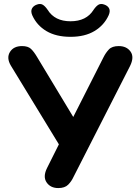

<svg xmlns="http://www.w3.org/2000/svg" viewBox="-20 -947 709 975"><path d="M338 -760Q265 -760 216 -789Q167 -818 144 -869Q135 -890 142.5 -904Q150 -918 168 -924Q185 -930 197 -923Q209 -916 222 -897Q258 -839 338 -839Q419 -839 455 -897Q468 -916 480 -923Q492 -930 509 -924Q527 -918 534 -904.5Q541 -891 532 -870Q509 -819 460 -789.5Q411 -760 338 -760ZM276 8Q236 8 216.5 -21Q197 -50 219 -94L279 -214L35 -614Q12 -653 30.5 -683Q49 -713 92 -713Q122 -713 137 -699Q152 -685 168 -658L352 -353L506 -657Q517 -679 533 -696Q549 -713 583 -713Q623 -713 643 -685Q663 -657 640 -611L353 -48Q343 -26 326 -9Q309 8 276 8Z"/></svg>

Font: Chiron GoRound TC
Style: Bold
Weight: 700
Designer: Ryoko NISHIZUKA 西塚涼子 (kana, bopomofo & ideographs); Paul D. Hunt (Latin, Greek & Cyrillic); Sandoll Communications 산돌커뮤니
Foundry: Adobe
Version: Version 1.000;hotconv 1.1.1;makeotfexe 2.6.0